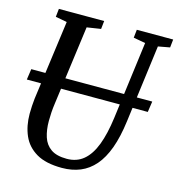

<svg xmlns="http://www.w3.org/2000/svg" viewBox="-111 -840 878 946"><g transform="rotate(15 328.0 -366.5)"><path d="M592 -690.5 540.5 -295.5Q530 -213.5 508.8 -155.2Q487.5 -97 456 -60.8Q424.5 -24.5 382.8 -7.2Q341 10 289.5 10Q207.5 10 159 -18.5Q110.5 -47 89 -96Q67.5 -145 67.5 -207Q67.5 -228.5 68.8 -247.2Q70 -266 72 -284.5L127 -690.5L68.5 -701.5L73 -743H304L299.5 -701.5L228.5 -690.5L174.5 -288Q171 -264 169.5 -241.2Q168 -218.5 168 -197.5Q168 -151.5 179.5 -115.8Q191 -80 220 -59.8Q249 -39.5 301 -39.5Q351.5 -39.5 386.2 -68.5Q421 -97.5 442.8 -154.5Q464.5 -211.5 475.5 -295.5L527 -690.5L466 -701.5L470.5 -743H656L651.5 -701.5ZM635.5 -421 627.5 -366H10.5L18.5 -421Z"/></g></svg>

Font: Merriweather 24pt SemiCondensed
Style: Italic
Weight: 400
Width: 4
Italic angle: -7.8°
Designer: Eben Sorkin
Foundry: Eben Sorkin
Version: Version 2.101